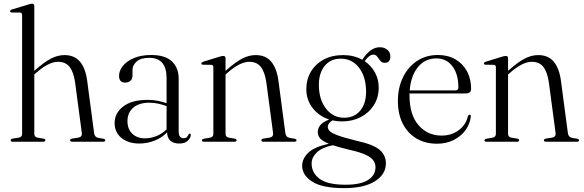

<svg xmlns="http://www.w3.org/2000/svg" viewBox="-20 -750 3088 1016"><path d="M161.5 -718V-375L162.5 -376Q213.5 -421.5 249.8 -440Q286 -458.5 321 -458.5Q374.5 -458.5 403.8 -423Q433 -387.5 441.5 -321.5L478 -46Q481 -24 500 -20.5L526.5 -16Q537 -14 537 -7.5Q537 0 526 0H362.5Q351 0 351 -8Q351 -14 361.5 -16.5L393.5 -21.5Q416 -25.5 413 -46L377.5 -313Q369.5 -369 348.2 -396Q327 -423 287 -423Q238 -423 172 -365L161.5 -356V-42Q161.5 -25 179 -21.5L209.5 -16.5Q220 -14.5 220 -8Q220 0 208.5 0H47Q36.5 0 36.5 -7.5Q36.5 -14 48.5 -17L79.5 -21.5Q97 -25 97 -41.5V-670.5Q97 -683 86 -683.5H42.5Q33.5 -684.5 33.5 -690.5Q33.5 -696.5 43.5 -700L128 -725.5Q142.5 -730.5 149.5 -730.5Q161.5 -730.5 161.5 -718Z M586.5 -99Q586.5 -151.5 632 -186.5Q677.5 -221.5 760.5 -221.5Q791 -221.5 815.8 -216.5Q840.5 -211.5 861.5 -204V-336.5Q861.5 -444 770 -444Q724 -444 702.5 -424Q681 -404 681 -380.5V-349Q681 -332 670.2 -322.5Q659.5 -313 642.5 -313Q610 -313 610 -348.5Q610 -376 630.2 -401.2Q650.5 -426.5 688.5 -442.8Q726.5 -459 780 -459Q854 -459 889.8 -425Q925.5 -391 925.5 -333V-56.5Q925.5 -35.5 932.5 -27Q939.5 -18.5 950.5 -18.5Q962.5 -18.5 968.5 -24.2Q974.5 -30 977.5 -37.5Q980 -43 984 -43Q989.5 -43 989.5 -35.5Q989.5 -21 974.2 -5.8Q959 9.5 929 9.5Q866.5 9.5 864 -49.5Q836.5 -21 798 -5.8Q759.5 9.5 717.5 9.5Q659 9.5 622.8 -20Q586.5 -49.5 586.5 -99ZM654.5 -109.5Q654.5 -66.5 680.2 -42.2Q706 -18 746.5 -18Q778 -18 808 -30Q838 -42 861.5 -66V-188.5Q841 -196 818.8 -201.2Q796.5 -206.5 770.5 -206.5Q715 -206.5 684.8 -180Q654.5 -153.5 654.5 -109.5Z M1173.5 -441.5V-375L1174.5 -376Q1225.5 -421.5 1261.5 -440Q1297.5 -458.5 1333 -458.5Q1386.5 -458.5 1415.8 -423Q1445 -387.5 1453.5 -321.5L1490 -46Q1493 -24 1512 -20.5L1538.5 -16Q1549 -14 1549 -7.5Q1549 0 1538 0H1374.5Q1363 0 1363 -8Q1363 -14 1373.5 -16.5L1405.5 -21.5Q1428 -25.5 1425 -46L1389.5 -313Q1381.5 -369 1360.2 -396Q1339 -423 1299 -423Q1250 -423 1184 -365L1173.5 -356V-42Q1173.5 -25 1191 -21.5L1221.5 -16.5Q1232 -14.5 1232 -8Q1232 0 1220.5 0H1059Q1048.5 0 1048.5 -7.5Q1048.5 -13.5 1059 -16L1091.5 -21.5Q1109 -25 1109 -41.5V-394Q1109 -406.5 1098 -407L1054.5 -407.5Q1045.5 -408 1045.5 -414Q1045.5 -419.5 1055.5 -423.5L1140 -449.5Q1154.5 -454 1161.5 -454Q1173.5 -454 1173.5 -441.5Z M1867.5 -5Q1957.5 15 1989.8 43.5Q2022 72 2022 115Q2022 172.5 1964.2 209Q1906.5 245.5 1801 245.5Q1685.5 245.5 1632.2 211.2Q1579 177 1579 127Q1579 89.5 1611 58.5Q1643 27.5 1720 10.5Q1685.5 -3.5 1673.5 -18.2Q1661.5 -33 1661.5 -51Q1661.5 -70.5 1674.8 -87.5Q1688 -104.5 1722 -117.5Q1667.5 -135.5 1634.2 -178.5Q1601 -221.5 1601 -278Q1601 -331 1625.8 -371.8Q1650.5 -412.5 1694.2 -435.5Q1738 -458.5 1796 -458.5Q1852 -458.5 1897 -434L1897.5 -434.5Q1917 -465 1940 -482.5Q1963 -500 1990 -500Q2014 -500 2029.8 -486.5Q2045.5 -473 2045.5 -452Q2045.5 -417.5 2015.5 -417.5Q2001 -417.5 1992.5 -428.5Q1984 -439.5 1976.2 -450.2Q1968.5 -461 1956 -461Q1934.5 -461 1909.5 -426.5Q1944 -403 1964 -366.8Q1984 -330.5 1984 -287Q1984 -234 1958.2 -193.5Q1932.5 -153 1888.5 -130.2Q1844.5 -107.5 1789.5 -107.5Q1763.5 -107.5 1739.5 -113Q1714.5 -98 1714.5 -78.5Q1714.5 -67.5 1724 -57Q1733.5 -46.5 1765.8 -34.2Q1798 -22 1867.5 -5ZM1780.5 -439.5Q1727 -439 1696 -398.5Q1665 -358 1667.5 -291.5Q1670 -218.5 1707.5 -172.2Q1745 -126 1803.5 -127Q1858 -128 1888.8 -167.8Q1919.5 -207.5 1917 -274.5Q1914.5 -349 1877.5 -394.8Q1840.5 -440.5 1780.5 -439.5ZM1629 115Q1629 164.5 1671 196Q1713 227.5 1809 227.5Q1888 227.5 1927.5 202.5Q1967 177.5 1967 134Q1967 115 1955.5 98.8Q1944 82.5 1914.2 68.8Q1884.5 55 1829 42.5Q1775 29.5 1741 18.5Q1685 30 1657 56.2Q1629 82.5 1629 115Z M2473 -279.5Q2473 -255.5 2443.5 -255.5H2147Q2147 -250 2147 -245Q2147 -142.5 2194.8 -87.5Q2242.5 -32.5 2317.5 -32.5Q2369 -32.5 2407.2 -60.8Q2445.5 -89 2456 -135Q2459.5 -143 2465 -143Q2472.5 -143 2471.5 -133Q2466.5 -92 2442.2 -59.8Q2418 -27.5 2379.5 -8.5Q2341 10.5 2293 10.5Q2230.5 10.5 2183.8 -17.2Q2137 -45 2111.2 -95.8Q2085.5 -146.5 2085.5 -215.5Q2085.5 -284.5 2111.8 -339.5Q2138 -394.5 2185.8 -426.8Q2233.5 -459 2297.5 -459Q2350 -459 2389.5 -436.2Q2429 -413.5 2451 -373Q2473 -332.5 2473 -279.5ZM2289.5 -441Q2229 -441 2191.5 -394.8Q2154 -348.5 2148 -271.5H2389Q2405.5 -271.5 2405.5 -286.5Q2405.5 -358.5 2373.8 -399.8Q2342 -441 2289.5 -441Z M2668.5 -441.5V-375L2669.5 -376Q2720.5 -421.5 2756.5 -440Q2792.5 -458.5 2828 -458.5Q2881.5 -458.5 2910.8 -423Q2940 -387.5 2948.5 -321.5L2985 -46Q2988 -24 3007 -20.5L3033.5 -16Q3044 -14 3044 -7.5Q3044 0 3033 0H2869.5Q2858 0 2858 -8Q2858 -14 2868.5 -16.5L2900.5 -21.5Q2923 -25.5 2920 -46L2884.5 -313Q2876.5 -369 2855.2 -396Q2834 -423 2794 -423Q2745 -423 2679 -365L2668.5 -356V-42Q2668.5 -25 2686 -21.5L2716.5 -16.5Q2727 -14.5 2727 -8Q2727 0 2715.5 0H2554Q2543.5 0 2543.5 -7.5Q2543.5 -13.5 2554 -16L2586.5 -21.5Q2604 -25 2604 -41.5V-394Q2604 -406.5 2593 -407L2549.5 -407.5Q2540.5 -408 2540.5 -414Q2540.5 -419.5 2550.5 -423.5L2635 -449.5Q2649.5 -454 2656.5 -454Q2668.5 -454 2668.5 -441.5Z"/></svg>

Font: Fraunces 72pt Light
Style: Regular
Weight: 300
Version: Version 1.000;[0bf87f6ff]